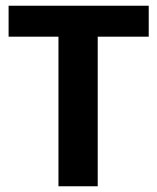

<svg xmlns="http://www.w3.org/2000/svg" viewBox="-20 -650 548 670"><path d="M499 -630V-522H321V0H184V-522H10V-630Z"/></svg>

Font: Mukta Malar
Style: Bold
Weight: 700
Designer: Aadarsh Rajan, Girish Dalvi, Yashodeep Gholap
Foundry: Ek Type
Version: Version 2.538;PS 1.000;hotconv 16.6.51;makeotf.lib2.5.65220;